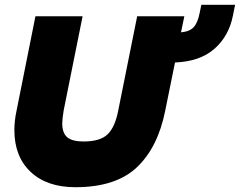

<svg xmlns="http://www.w3.org/2000/svg" viewBox="-20 -767 1002 802"><path d="M40 -224Q40 -262 49 -304L128 -699H325L246 -306Q240 -269 240 -252Q240 -211 261 -193.5Q282 -176 329 -176Q399 -176 430 -206.5Q461 -237 474 -306L553 -699H750L736 -632Q772 -635 789 -653.5Q806 -672 814 -713L821 -747H962L953 -702Q936 -616 875.5 -563Q815 -510 711 -506L670 -304Q639 -150 551 -67.5Q463 15 295 15Q176 15 108 -49Q40 -113 40 -224Z"/></svg>

Font: Readiness ExtraBold
Style: Italic
Weight: 800
Italic angle: -12°
Designer: Katatrad Team
Foundry: CadsonDemak
Version: Version 1.00;January 16, 2020;FontCreator 12.0.0.2550 64-bit